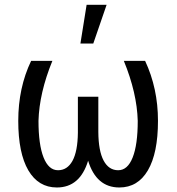

<svg xmlns="http://www.w3.org/2000/svg" viewBox="-20 -787 751 816"><path d="M202.6 -528.3H112.3C75.8 -452.1 57.6 -367.2 57.6 -273.4C57.6 -182 71.9 -111.9 100.3 -63.2C128.8 -14.6 169.3 9.8 221.7 9.8C287.1 9.8 331.4 -28.2 354.5 -104C377.6 -28.2 421.9 9.8 487.3 9.8C539.7 9.8 580.2 -14.6 608.6 -63.2C637.1 -111.9 651.4 -182 651.4 -273.4C651.4 -365.6 633.1 -450.5 596.7 -528.3H506.3C543.5 -437.5 563.2 -352.5 565.4 -273.4C565.4 -206.1 558.3 -154.2 543.9 -117.9C529.6 -81.6 509.1 -63.5 482.4 -63.5C455.7 -63.5 435.1 -77.1 420.4 -104.5C405.8 -131.8 398.3 -172.4 397.9 -226.1V-376H311V-223.1C310.4 -170.1 302.7 -130.2 288.1 -103.5C273.4 -76.8 252.9 -63.5 226.6 -63.5C199.9 -63.5 179.4 -81.7 165 -118.2C150.7 -154.6 143.6 -206.4 143.6 -273.4C145.8 -352.5 165.5 -437.5 202.6 -528.3ZM348.1 -766.6 321.8 -602.1H376.5L433.1 -766.6Z"/></svg>

Font: Roboto Condensed
Style: Regular
Weight: 400
Designer: Google
Version: Version 2.134; 2016